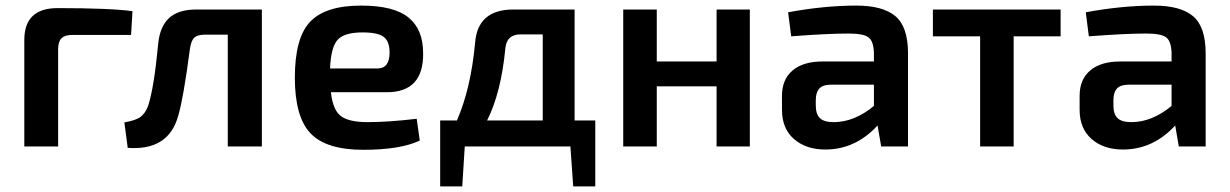

<svg xmlns="http://www.w3.org/2000/svg" viewBox="-20 -524 4400 687"><path d="M186 -495Q374 -495 454 -484L449 -399H238Q212 -399 200 -387Q188 -375 188 -348V0H67V-381Q67 -495 186 -495Z M917 -490V0H795V-400H714Q686 -400 674.5 -388.5Q663 -377 659 -345Q636 -171 618 -111Q584 16 437 5L425 -86Q465 -93 482 -105Q499 -117 510 -145Q531 -209 546 -367Q552 -429 585 -459.5Q618 -490 683 -490Z M1295 -87Q1370 -87 1471 -99L1482 -21Q1412 12 1280 12Q1147 12 1091 -47Q1035 -106 1035 -246Q1035 -389 1090 -446.5Q1145 -504 1272 -504Q1389 -504 1441.5 -461.5Q1494 -419 1494 -334Q1496 -194 1364 -194H1164Q1171 -130 1200 -108.5Q1229 -87 1295 -87ZM1277 -408Q1212 -408 1188 -381.5Q1164 -355 1161 -279H1330Q1374 -279 1374 -336Q1374 -376 1353 -392Q1332 -408 1277 -408Z M2036 -93H2110V143H2031L2021 0H1643L1634 143H1555V-93H1615Q1665 -208 1680 -371Q1689 -490 1817 -490H2036ZM1723 -93H1922V-401H1843Q1792 -401 1788 -349Q1773 -193 1723 -93Z M2544 -490H2663V0H2544V-215H2330V0H2210V-490H2330V-304H2544Z M3044 -504Q3139 -504 3184 -466Q3229 -428 3229 -333V0H3133L3120 -75Q3041 11 2933 11Q2864 11 2821 -26.5Q2778 -64 2778 -131V-181Q2778 -240 2816 -272Q2854 -304 2923 -304H3107V-334Q3106 -376 3088 -390Q3070 -404 3017 -404Q2941 -404 2811 -394L2800 -480Q2929 -504 3044 -504ZM2899 -147Q2899 -115 2914 -101Q2929 -87 2963 -87Q3037 -87 3107 -145V-221H2951Q2922 -220 2910.5 -206Q2899 -192 2899 -166Z M3775 -490V-394H3607V0H3487V-394H3318V-490Z M4109 -504Q4204 -504 4249 -466Q4294 -428 4294 -333V0H4198L4185 -75Q4106 11 3998 11Q3929 11 3886 -26.5Q3843 -64 3843 -131V-181Q3843 -240 3881 -272Q3919 -304 3988 -304H4172V-334Q4171 -376 4153 -390Q4135 -404 4082 -404Q4006 -404 3876 -394L3865 -480Q3994 -504 4109 -504ZM3964 -147Q3964 -115 3979 -101Q3994 -87 4028 -87Q4102 -87 4172 -145V-221H4016Q3987 -220 3975.5 -206Q3964 -192 3964 -166Z"/></svg>

Font: Exo 2 Semi Bold
Style: Regular
Weight: 600
Designer: Natanael Gama
Version: Version 1.001;PS 001.001;hotconv 1.0.88;makeotf.lib2.5.64775